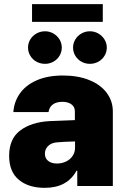

<svg xmlns="http://www.w3.org/2000/svg" viewBox="-20 -904 612 933"><path d="M219.7 -315.4 343.8 -320.3V-363.3Q343.8 -384.8 327.1 -397Q310.5 -409.2 283.2 -409.2Q254.4 -409.2 236.8 -396.5Q219.2 -383.8 215.8 -359.4H44.9Q48.3 -409.2 76.4 -449.5Q104.5 -489.7 157.7 -513.4Q210.9 -537.1 286.1 -537.1Q358.9 -537.1 413.8 -514.9Q468.8 -492.7 498.5 -452.9Q528.3 -413.1 528.3 -362.3V0H355.5V-74.2H351.6Q306.6 8.8 197.3 8.8Q118.2 8.8 71.3 -30.5Q24.4 -69.8 24.4 -146.5Q24.4 -229 77.6 -269.5Q130.9 -310.1 219.7 -315.4ZM256.8 -109.4Q280.3 -109.4 300.5 -118.9Q320.8 -128.4 333 -146.5Q345.2 -164.6 344.7 -188.5V-216.8Q286.6 -215.3 252.9 -211.9Q228 -209 213.1 -193.8Q198.2 -178.7 198.2 -157.2Q198.2 -134.3 214.4 -121.8Q230.5 -109.4 256.8 -109.4ZM116.2 -672.9Q116.2 -694.3 127.2 -712.4Q138.2 -730.5 157.2 -741.2Q176.3 -752 199.2 -752Q220.7 -752 239.5 -741.2Q258.3 -730.5 269.3 -712.2Q280.3 -693.8 280.3 -672.9Q280.3 -651.4 269.3 -633.1Q258.3 -614.7 239.5 -604.2Q220.7 -593.8 199.2 -593.8Q176.3 -593.8 157.2 -604.2Q138.2 -614.7 127.2 -633.1Q116.2 -651.4 116.2 -672.9ZM335 -672.9Q335 -693.8 345.9 -712.2Q356.9 -730.5 375.7 -741.2Q394.5 -752 417 -752Q439 -752 457.8 -741.2Q476.6 -730.5 487.8 -712.2Q499 -693.8 499 -672.9Q499 -651.4 488 -633.1Q477.1 -614.7 458 -604.2Q439 -593.8 417 -593.8Q394.5 -593.8 375.7 -604.2Q356.9 -614.7 345.9 -633.1Q335 -651.4 335 -672.9ZM479.5 -797.9H135.7V-883.8H479.5Z"/></svg>

Font: Pretendard Std Black
Style: Regular
Weight: 900
Designer: Base glyphs from Inter by Rasmus Andersson; Hangeul glyphs from Noto Sans CJK(Source Han Sans) by Jang Soo-young and Kan
Foundry: Kil Hyung-jin
Version: Version 1.309